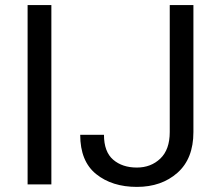

<svg xmlns="http://www.w3.org/2000/svg" viewBox="-20 -731 864 761"><path d="M183.6 -710.9V0H89.4V-710.9ZM652.8 -207.5V-710.9H746.6V-207.5Q746.6 -102.1 683.3 -46.1Q620.1 9.8 522.5 9.8Q424.3 9.8 361.1 -41Q297.9 -91.8 297.9 -196.8H392.1Q392.1 -129.4 428.5 -98.1Q464.8 -66.9 522.5 -66.9Q578.1 -66.9 615.5 -102.5Q652.8 -138.2 652.8 -207.5Z"/></svg>

Font: RobotoDEMO
Style: Regular
Weight: 400
Designer: Christian Robertson
Foundry: Google
Version: Version 2.136